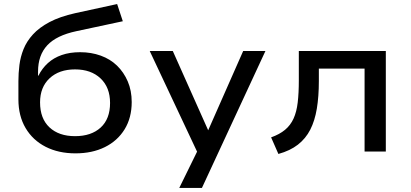

<svg xmlns="http://www.w3.org/2000/svg" viewBox="-20 -749 2031 949"><path d="M353 9Q269 9 205.5 -23.5Q142 -56 106.5 -116Q71 -176 71 -258V-348Q71 -387 76 -427.5Q81 -468 96.5 -506.5Q112 -545 143 -579Q174 -613 225 -640Q276 -667 352 -684L559 -729L587 -644L358 -595Q259 -574 213.5 -525Q168 -476 168 -395V-375H170Q188 -411 216.5 -437Q245 -463 285 -477Q325 -491 376 -491Q431 -491 478 -474Q525 -457 558.5 -424.5Q592 -392 611.5 -346.5Q631 -301 631 -245Q631 -167 596 -110Q561 -53 498.5 -22Q436 9 353 9ZM351 -76Q431 -76 477.5 -118.5Q524 -161 524 -240Q524 -317 477 -361.5Q430 -406 351 -406Q272 -406 225 -362Q178 -318 178 -243Q178 -163 224.5 -119.5Q271 -76 351 -76Z M866 180 974 -40V43L720 -497H834L1009 -105L1182 -497H1292L978 180Z M1356 12 1320 -70Q1362 -85 1389 -107.5Q1416 -130 1431 -163Q1446 -196 1451.5 -242.5Q1457 -289 1457 -352V-497H1887V0H1782V-410H1556V-349Q1556 -272 1546 -212Q1536 -152 1513.5 -108Q1491 -64 1452.5 -34Q1414 -4 1356 12Z"/></svg>

Font: Nunito Sans 7pt SemiExpanded Medium
Style: Regular
Weight: 500
Width: 6
Designer: Vernon Adams
Foundry: Vernon Adams
Version: Version 3.101;gftools[0.9.27]